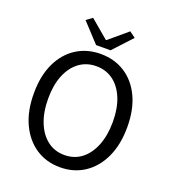

<svg xmlns="http://www.w3.org/2000/svg" viewBox="-152 -958 968 1084"><g transform="rotate(20 332.0 -416.5)"><path d="M332 12Q249.7 12 186.4 -29.9Q123.2 -71.8 87.4 -148.7Q51.7 -225.5 51.7 -330.8Q51.7 -436 87.4 -511.6Q123.2 -587.2 186.4 -627.7Q249.7 -668.3 332 -668.3Q414.9 -668.3 478.1 -627.7Q541.4 -587.2 577.1 -511.6Q612.9 -436 612.9 -330.8Q612.9 -225.5 577.1 -148.7Q541.4 -71.8 478.1 -29.9Q414.9 12 332 12ZM332 -61.5Q390.9 -61.5 434.2 -94.7Q477.5 -127.9 501.8 -188.6Q526.1 -249.3 526.1 -330.8Q526.1 -412.3 501.8 -471.4Q477.5 -530.4 434.2 -562.6Q390.9 -594.8 332 -594.8Q273.6 -594.8 230 -562.6Q186.4 -530.4 162.1 -471.4Q137.8 -412.3 137.8 -330.8Q137.8 -249.3 162.1 -188.6Q186.4 -127.9 230 -94.7Q273.6 -61.5 332 -61.5ZM288.7 -706.3 184.4 -818.8 220.5 -845.2 330.1 -752.5H334.1L443.7 -845.2L479.8 -818.8L375.5 -706.3Z"/></g></svg>

Font: Source Sans 3 Variable
Style: Regular
Weight: 200
Designer: Paul D. Hunt
Foundry: Adobe Systems Incorporated
Version: Version 3.026